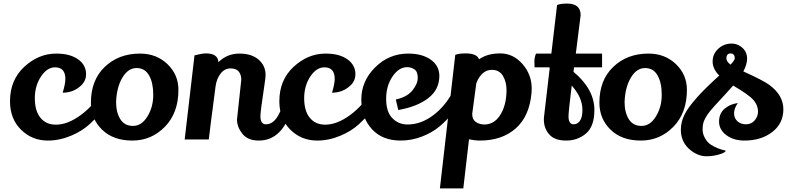

<svg xmlns="http://www.w3.org/2000/svg" viewBox="-20 -781 4406 1075"><path d="M346 -339Q346 -404 288 -404Q245 -404 211 -355Q175 -302 175 -231Q175 -160 206.5 -121.5Q238 -83 293 -83Q359 -83 432.5 -137Q506 -191 551 -271Q571 -256 590 -216Q561 -158 482 -86Q441 -48 380 -22Q314 6 248 6Q159 6 97.5 -55Q36 -116 36 -214Q36 -333 116 -407Q196 -481 295 -481Q372 -481 417 -449Q462 -417 462 -365Q462 -331 438 -306Q394 -262 331 -262Q346 -312 346 -339Z M764 -481Q856 -481 917.5 -422Q979 -363 979 -278Q979 -149 903.5 -71.5Q828 6 721 6Q614 6 551.5 -55Q489 -116 489 -206Q489 -332 566 -406Q644 -481 764 -481ZM630 -210Q630 -152 653.5 -114Q677 -76 725 -76Q773 -76 805.5 -129Q838 -182 838 -250Q838 -318 815 -358Q792 -400 744.5 -400Q697 -400 665 -346Q633 -292 630 -210Z M1307 -112 1331 -335Q1331 -362 1317 -380Q1303 -398 1270.5 -398Q1238 -398 1215.5 -369.5Q1193 -341 1187 -298Q1151 -24 1149 0H1014L1069 -471Q1111 -482 1133 -482Q1200 -482 1203 -433Q1252 -481 1320.5 -481Q1389 -481 1428 -447Q1467 -413 1467 -361Q1467 -347 1461 -308Q1438 -156 1438 -131Q1438 -85 1469 -85Q1537 -85 1572 -227Q1606 -191 1613 -170Q1560 6 1429 6Q1367 6 1337 -32Q1307 -70 1307 -112Z M1854 -339Q1854 -404 1796 -404Q1753 -404 1719 -355Q1683 -302 1683 -231Q1683 -160 1714.5 -121.5Q1746 -83 1801 -83Q1867 -83 1940.5 -137Q2014 -191 2059 -271Q2079 -256 2098 -216Q2069 -158 1990 -86Q1949 -48 1888 -22Q1822 6 1756 6Q1667 6 1605.5 -55Q1544 -116 1544 -214Q1544 -333 1624 -407Q1704 -481 1803 -481Q1880 -481 1925 -449Q1970 -417 1970 -365Q1970 -331 1946 -306Q1902 -262 1839 -262Q1854 -312 1854 -339Z M2260 -405Q2213 -405 2177.5 -352.5Q2142 -300 2142 -227.5Q2142 -155 2176.5 -119.5Q2211 -84 2262 -84Q2337 -84 2406 -136Q2475 -188 2518 -272Q2540 -251 2558 -220Q2525 -145 2441 -73Q2399 -38 2341.5 -16Q2284 6 2223 6Q2123 6 2065 -55Q2003 -121 2003 -224Q2003 -327 2080.5 -404Q2158 -481 2266 -481Q2343 -481 2391 -447.5Q2439 -414 2440 -357Q2440 -280 2378.5 -232Q2317 -184 2210 -165L2196 -224Q2258 -237 2288.5 -274Q2319 -311 2319 -345.5Q2319 -380 2300.5 -392.5Q2282 -405 2260 -405Z M2586 -482Q2651 -482 2662 -449Q2709 -482 2781 -482Q2853 -482 2905 -423Q2957 -364 2957 -285Q2957 -274 2956 -262Q2945 -131 2868 -62.5Q2791 6 2667 6Q2639 6 2606 -1L2574 274H2443Q2507 -277 2529 -474Q2550 -482 2586 -482ZM2816 -278Q2816 -322 2796 -356Q2776 -390 2734 -390Q2677 -390 2647 -316Q2627 -168 2624 -144Q2623 -114 2643 -99Q2663 -84 2692 -84Q2743 -84 2776 -130Q2816 -187 2816 -278Z M3231 -696Q3231 -690 3204 -481H3351V-404H3194L3191 -379Q3308 -281 3308 -165Q3308 -74 3261.5 -34Q3215 6 3150 6Q3085 6 3055 -28.5Q3025 -63 3025 -112Q3025 -123 3027 -136L3058 -402L3054 -404H2973Q2972 -414 2972 -436.5Q2972 -459 2981 -481H3067L3099 -753Q3120 -761 3155 -761Q3231 -761 3231 -696ZM3241 -166Q3241 -235 3181 -302Q3163 -153 3163 -130Q3163 -85 3192 -85Q3213 -85 3227 -104.5Q3241 -124 3241 -166Z M3611 -481Q3703 -481 3764.5 -422Q3826 -363 3826 -278Q3826 -149 3750.5 -71.5Q3675 6 3568 6Q3461 6 3398.5 -55Q3336 -116 3336 -206Q3336 -332 3413 -406Q3491 -481 3611 -481ZM3477 -210Q3477 -152 3500.5 -114Q3524 -76 3572 -76Q3620 -76 3652.5 -129Q3685 -182 3685 -250Q3685 -318 3662 -358Q3639 -400 3591.5 -400Q3544 -400 3512 -346Q3480 -292 3477 -210Z M4287 -306Q4366 -248 4366 -169Q4366 -90 4304 -42Q4242 6 4148 6Q4087 6 4046.5 -24.5Q4006 -55 4006 -100Q4006 -145 4036 -171.5Q4066 -198 4111 -204Q4090 -174 4090 -146.5Q4090 -119 4109 -102Q4128 -85 4157 -85Q4186 -85 4205 -106.5Q4224 -128 4224 -156Q4224 -202 4181 -238Q4155 -259 4125 -277.5Q4095 -296 4093 -297Q4089 -300 4085 -302Q4067 -281 4033 -244.5Q3999 -208 3979 -186Q3923 -125 3916 -84Q3914 -76 3914 -53.5Q3914 -31 3927.5 -7Q3941 17 3960 29Q3979 41 3997.5 48.5Q4016 56 4029.5 59Q4043 62 4043 63Q4043 70 4021 79Q3980 94 3935.5 94Q3891 94 3849 62Q3792 18 3792 -55Q3792 -100 3815 -144Q3856 -222 4007 -358Q3970 -395 3970 -437Q3970 -479 4001.5 -508Q4033 -537 4076 -537Q4115 -537 4144 -506Q4163 -485 4163 -453Q4163 -421 4142 -381Q4249 -333 4287 -306ZM4070 -419Q4094 -444 4094 -455Q4094 -480 4072 -482Q4047 -482 4047 -454Q4047 -437 4070 -419Z"/></svg>

Font: Lily Script One
Style: Regular
Weight: 400
Designer: Julia Petretta
Foundry: Julia Petretta
Version: Version 1.002;PS 001.001;hotconv 1.0.70;makeotf.lib2.5.58329